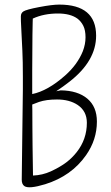

<svg xmlns="http://www.w3.org/2000/svg" viewBox="-20 -809 482 832"><path d="M223.6 -413.6 243.2 -417.5Q316.9 -416.5 358.4 -381.6Q399.9 -346.7 399.9 -282.2Q399.9 -203.6 353 -136.7Q290 -46.4 175.8 -10.7Q105.5 10.7 85.9 -2.4Q74.2 -10.3 74.2 -30.3L79.1 -421.9V-475.1Q79.1 -544.9 76.9 -589.4Q74.7 -633.8 73.2 -663.6Q71.8 -693.4 70.6 -718Q69.3 -742.7 72.5 -749.3Q75.7 -755.9 81.1 -759.3Q93.3 -767.6 149.7 -778.3Q206.1 -789.1 236.8 -789.1Q396.5 -789.1 396.5 -654.3Q396.5 -544.9 281.2 -455.1Q254.4 -434.1 223.6 -413.6ZM123 -48.3Q163.6 -49.8 200.2 -66.4Q241.7 -85.9 267.1 -105.2Q292.5 -124.5 312.5 -149.9Q356.4 -205.6 356.4 -276.9Q356.4 -327.1 316.9 -354Q281.2 -377.9 227.1 -377.9Q180.2 -377.9 148.9 -367.2Q130.4 -360.8 119.6 -356Q119.6 -344.7 120.1 -332Q120.1 -297.4 120.4 -256.3Q120.6 -215.3 121.1 -174.3Q122.1 -85.9 123 -48.3ZM119.6 -401.4Q186.5 -415 261.7 -481.4Q315.4 -528.8 338.9 -586.9Q350.6 -617.2 350.6 -647.5Q350.6 -677.7 341.1 -697Q331.5 -716.3 315.4 -728.5Q284.7 -750.5 231 -750.5Q169.9 -750.5 122.1 -728.5Q122.1 -722.2 121.6 -711.9Q121.1 -694.3 120.6 -658.7Q119.6 -587.4 119.6 -501Z"/></svg>

Font: Pompiere 
Style: Regular
Weight: 400
Designer: Karolina Lach
Foundry: Sorkin Type Co.
Version: Version 1.002